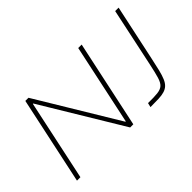

<svg xmlns="http://www.w3.org/2000/svg" viewBox="-89 -1055 1422 1422"><g transform="rotate(-45 621.5 -344.0)"><path d="M79 0 226 -688H259L641 -55H645L780 -688H816L669 0H636L254 -633H250L115 0ZM849 0 857 -34Q920 -33 956 -37Q992 -41 1011 -58Q1030 -75 1042 -115Q1054 -155 1069 -226L1167 -688H1203L1110 -253Q1097 -191 1086.5 -148Q1076 -105 1064 -77Q1052 -49 1035.5 -33.5Q1019 -18 995 -10.5Q971 -3 935.5 -1.5Q900 0 849 0Z"/></g></svg>

Font: Saira Expanded Thin
Style: Italic
Weight: 250
Width: 7
Italic angle: -12°
Designer: Hector Gatti with collaboration of the Omnibus-Type team
Foundry: Omnibus-Type
Version: Version 1.101